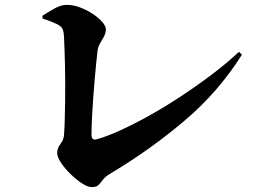

<svg xmlns="http://www.w3.org/2000/svg" viewBox="-20 -750 1040 789"><path d="M357 19Q341 19 317 3.5Q293 -12 269.5 -35Q246 -58 230.5 -81.5Q215 -105 215 -121Q215 -141 228.5 -158.5Q242 -176 243 -195Q245 -220 246 -254.5Q247 -289 247.5 -328Q248 -367 248 -407Q248 -447 247 -483.5Q246 -520 245 -550Q244 -580 243 -599Q242 -620 237 -631Q232 -642 214 -651Q196 -660 155 -674L154 -685Q174 -698 202 -714Q230 -730 254 -730Q281 -730 309 -719.5Q337 -709 361 -693Q385 -677 400 -660Q415 -643 415 -630Q415 -615 407.5 -600.5Q400 -586 391.5 -572Q383 -558 381 -543Q379 -528 376 -497.5Q373 -467 369.5 -428Q366 -389 363 -347Q360 -305 358 -266Q356 -227 356 -197Q356 -173 375 -177Q416 -188 472.5 -213.5Q529 -239 593.5 -275Q658 -311 724 -354.5Q790 -398 851.5 -444.5Q913 -491 962 -537L974 -525Q877 -371 736 -252Q595 -133 434 -37Q413 -25 403.5 -12Q394 1 385 10Q376 19 357 19Z"/></svg>

Font: Noto Serif JP ExtraLight Black
Style: Regular
Weight: 900
Version: Version 2.003-H1;hotconv 1.1.1;makeotfexe 2.6.0